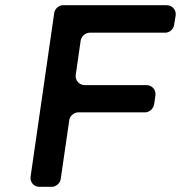

<svg xmlns="http://www.w3.org/2000/svg" viewBox="-20 -720 697 740"><path d="M651 -624 657 -660C660 -682 644 -700 622 -700H223C207 -700 191 -686 189 -670L98 -40C95 -18 110 0 132 0H180C196 0 212 -14 214 -30L247 -257C249 -273 265 -287 282 -287H539C556 -287 571 -301 574 -317L579 -352C582 -374 566 -392 544 -392H307C285 -392 269 -410 272 -432L291 -564C294 -580 309 -594 326 -594H617C633 -594 649 -607 651 -624Z"/></svg>

Font: Trueno
Style: RoundIt
Weight: 400
Designer: Julieta Ulanovsky, Jasper
Foundry: Julieta Ulanovsky, Cannot Into Space Fonts
Version: Version 3.001